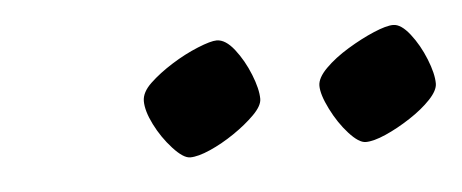

<svg xmlns="http://www.w3.org/2000/svg" viewBox="-26 -743 469 195"><g transform="rotate(-5 208.5 -645.0)"><path d="M341 -587Q334 -587 324 -598Q314 -609 306.5 -624Q299 -639 299 -648Q299 -656 308.5 -665.5Q318 -675 332 -683.5Q346 -692 359 -697.5Q372 -703 379 -703Q387 -703 396 -691.5Q405 -680 411 -665Q417 -650 417 -640Q417 -633 408.5 -624Q400 -615 387 -606.5Q374 -598 361.5 -592.5Q349 -587 341 -587ZM162 -587Q155 -587 144.5 -598.5Q134 -610 127 -624Q120 -638 120 -648Q120 -657 129.5 -666Q139 -675 152.5 -683.5Q166 -692 179.5 -697.5Q193 -703 199 -703Q208 -703 217 -691.5Q226 -680 232 -665Q238 -650 238 -640Q238 -633 229 -624Q220 -615 207.5 -606.5Q195 -598 182.5 -592.5Q170 -587 162 -587Z"/></g></svg>

Font: Texturina Medium 12pt Light
Style: Italic
Weight: 300
Italic angle: -11°
Version: Version 1.002